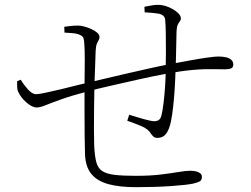

<svg xmlns="http://www.w3.org/2000/svg" viewBox="-20 -770 1040 795"><path d="M247 -635 246 -659Q259 -661 272.5 -662.5Q286 -664 305 -664Q315 -664 329.5 -660Q344 -656 358.5 -649.5Q373 -643 382.5 -634.5Q392 -626 392 -617Q392 -609 388.5 -603.5Q385 -598 381 -588.5Q377 -579 376 -559Q375 -537 374 -499.5Q373 -462 371 -418Q370 -372 369.5 -324Q369 -276 369 -235Q369 -194 370 -168Q372 -125 378.5 -99.5Q385 -74 403 -62Q421 -50 454.5 -46Q488 -42 542 -42Q603 -42 647 -47.5Q691 -53 720.5 -58Q750 -63 768 -63Q783 -63 793.5 -60Q804 -57 810 -51.5Q816 -46 816 -38Q816 -25 808.5 -20Q801 -15 781 -10Q753 -4 688 0.5Q623 5 542 5Q475 5 429 -7.5Q383 -20 358.5 -49.5Q334 -79 332 -131Q331 -161 330.5 -206.5Q330 -252 330 -304.5Q330 -357 330 -408Q331 -470 331 -520Q331 -570 329 -589Q328 -611 322.5 -617.5Q317 -624 305 -628Q294 -632 277.5 -633Q261 -634 247 -635ZM579 -719 578 -742Q594 -745 607.5 -747.5Q621 -750 634 -750Q655 -750 677 -741Q699 -732 714 -719Q729 -706 729 -694Q729 -687 724.5 -681.5Q720 -676 716 -667.5Q712 -659 711 -641Q710 -612 709.5 -572Q709 -532 707 -485Q706 -446 703.5 -405Q701 -364 697 -328Q693 -292 688 -268Q681 -234 668 -216.5Q655 -199 632 -199Q625 -199 619.5 -201.5Q614 -204 606 -215Q594 -236 565 -248Q536 -260 507 -270L515 -295Q546 -285 576.5 -276.5Q607 -268 620 -268Q629 -268 636.5 -272.5Q644 -277 648 -290Q653 -309 657 -341.5Q661 -374 663.5 -411Q666 -448 666 -480Q667 -513 667 -553Q667 -593 666.5 -629.5Q666 -666 664 -687Q663 -707 639 -713Q629 -715 613.5 -716.5Q598 -718 579 -719ZM352 -394Q276 -374 233 -358.5Q190 -343 168 -334Q146 -325 132 -325Q113 -325 89 -346Q65 -367 54 -393Q51 -401 51 -412Q51 -423 51 -434L66 -440Q77 -421 95 -400.5Q113 -380 130 -380Q140 -380 168.5 -386Q197 -392 232.5 -400.5Q268 -409 301 -417.5Q334 -426 353 -430Q368 -433 404.5 -442Q441 -451 489.5 -462Q538 -473 588.5 -484.5Q639 -496 681 -504Q724 -512 765 -519.5Q806 -527 838 -531.5Q870 -536 884 -536Q903 -536 917 -532.5Q931 -529 938.5 -521.5Q946 -514 946 -502Q946 -491 937 -487Q928 -483 911 -483Q893 -483 873 -483.5Q853 -484 829 -483.5Q805 -483 774 -480Q730 -476 670.5 -465Q611 -454 549 -440Q487 -426 434.5 -414Q382 -402 352 -394Z"/></svg>

Font: Early Summer Mincho VF
Style: Regular
Weight: 250
Designer: GuiWonder
Version: Version 1.002